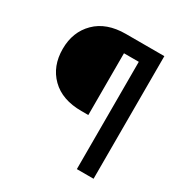

<svg xmlns="http://www.w3.org/2000/svg" viewBox="-169 -856 940 986"><g transform="rotate(30 301.5 -363.5)"><path d="M423.8 0V-636.2H335.9V-270H294.9Q180.2 -270 116.2 -333.3Q52.2 -396.5 52.2 -498.5Q52.2 -599.6 116.5 -663.3Q180.7 -727.1 294.9 -727.1H522.9V0Z"/></g></svg>

Font: Karasuma Gothic
Style: Regular
Weight: 500
Designer: Rasmus Andersson / Ryoko Nishizuka
Foundry: Genbu
Version: Version 1.00